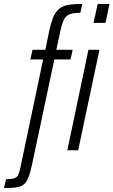

<svg xmlns="http://www.w3.org/2000/svg" viewBox="-93 -763 576 975"><path d="M-73 192 -62 147Q-35 147 -21 142.5Q-7 138 -1 125.5Q5 113 10 91L126 -461H61L72 -510H137L158 -611Q166 -646 175 -669.5Q184 -693 196.5 -707.5Q209 -722 227 -730Q245 -738 269 -740.5Q293 -743 325 -743L315 -698Q282 -698 263 -691.5Q244 -685 234 -667.5Q224 -650 216 -617L193 -510H276L265 -461H183L70 71Q63 105 55.5 127Q48 149 38.5 162Q29 175 14.5 181.5Q0 188 -21 190Q-42 192 -73 192ZM382 -647 403 -743H463L443 -647ZM249 0 356 -510H412L304 0Z"/></svg>

Font: Saira Condensed Light
Style: Italic
Weight: 300
Width: 3
Italic angle: -12°
Designer: Hector Gatti with collaboration of the Omnibus-Type team
Foundry: Omnibus-Type
Version: Version 1.101